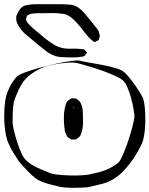

<svg xmlns="http://www.w3.org/2000/svg" viewBox="-30 -828 714 917"><path d="M664 -262Q665 -240 661.5 -205Q658 -170 649 -145Q639 -123 624 -97Q609 -71 591 -48Q575 -27 556.5 -8Q538 11 515 25Q493 41 458 50Q423 59 400 64Q389 67 367.5 68Q346 69 321.5 69Q297 69 275.5 67Q254 65 243 61Q221 56 195 48.5Q169 41 146 28Q124 12 100.5 -12.5Q77 -37 59 -59Q46 -79 33 -100Q20 -121 11 -143Q3 -158 -1.5 -182Q-6 -206 -8 -229.5Q-10 -253 -10 -268Q-10 -283 -9 -305Q-8 -327 -4.5 -349Q-1 -371 5 -386Q10 -398 15.5 -410.5Q21 -423 28 -433Q33 -441 38.5 -448Q44 -455 50 -462Q59 -471 90 -482.5Q121 -494 162 -505Q203 -516 244 -525Q285 -534 316 -537.5Q347 -541 356 -537Q367 -534 396.5 -529Q426 -524 460.5 -517.5Q495 -511 524.5 -502Q554 -493 565 -482Q580 -468 598 -444.5Q616 -421 631 -397.5Q646 -374 653 -359Q660 -337 662 -311Q664 -285 664 -262ZM535 -51Q544 -60 554.5 -83Q565 -106 575.5 -135.5Q586 -165 594.5 -194Q603 -223 608 -246Q613 -269 612 -278Q611 -289 607 -311.5Q603 -334 596 -360Q589 -386 579.5 -408.5Q570 -431 559 -442Q550 -451 526.5 -462.5Q503 -474 472 -485.5Q441 -497 410 -506.5Q379 -516 355.5 -522.5Q332 -529 323 -529Q307 -530 290.5 -528.5Q274 -527 257 -525Q235 -522 206 -515.5Q177 -509 152 -495Q137 -487 123.5 -477.5Q110 -468 97 -456Q75 -434 59 -399Q43 -364 36 -341Q32 -319 31 -291.5Q30 -264 30 -241Q31 -230 36.5 -205.5Q42 -181 51 -152.5Q60 -124 71 -99.5Q82 -75 93 -64Q116 -42 147.5 -27.5Q179 -13 201 -5Q212 2 240.5 5.5Q269 9 303 10Q337 11 365.5 9Q394 7 405 3Q428 -1 451.5 -8Q475 -15 497 -26Q519 -38 535 -51ZM360 -324Q365 -311 365.5 -297Q366 -283 366 -269Q367 -254 366.5 -238.5Q366 -223 363 -208Q361 -200 358 -190.5Q355 -181 349 -174Q346 -171 340.5 -167.5Q335 -164 332 -162Q330 -161 326.5 -161.5Q323 -162 320 -162Q319 -162 316 -161.5Q313 -161 311 -161Q310 -162 308 -163.5Q306 -165 304 -166L294 -172Q291 -175 288.5 -180.5Q286 -186 284 -190Q280 -198 279 -207.5Q278 -217 277 -225Q275 -246 275 -267.5Q275 -289 279 -309Q281 -320 284 -330Q287 -340 297 -349Q301 -351 305.5 -354.5Q310 -358 314 -359L322 -358Q325 -358 328.5 -358Q332 -358 334 -357Q336 -356 337.5 -354.5Q339 -353 340 -352Q343 -350 346 -347.5Q349 -345 351 -343Q354 -339 356.5 -333.5Q359 -328 360 -324ZM323 -311Q325 -311 325 -310Q325 -311 322 -313.5Q319 -316 319 -316Q316 -316 319 -313Q321 -313 323 -311ZM411 -634Q389 -653 372 -676Q355 -699 335 -721Q325 -732 313 -742Q301 -752 287 -758Q279 -761 270 -762Q261 -763 252 -764Q235 -766 217.5 -765.5Q200 -765 183 -765Q168 -765 153.5 -765Q139 -765 124 -763Q117 -763 106 -757Q105 -756 102.5 -755Q100 -754 99 -753Q97 -749 97 -745Q96 -743 95 -739.5Q94 -736 94 -734Q94 -732 96 -729Q98 -726 99 -724Q104 -716 110 -709.5Q116 -703 123 -697Q139 -684 154.5 -670.5Q170 -657 186 -644Q204 -630 224.5 -617Q245 -604 267 -599Q290 -594 313.5 -595.5Q337 -597 359 -593Q362 -593 366 -593Q370 -593 373 -591L380 -583Q381 -582 383.5 -580Q386 -578 386 -576Q386 -575 383.5 -573Q381 -571 380 -570Q379 -568 377 -565Q375 -562 373 -560Q371 -559 367 -558.5Q363 -558 360 -557Q350 -555 340.5 -554.5Q331 -554 321 -554Q308 -554 295.5 -554Q283 -554 270 -555Q246 -555 225 -564Q205 -572 188 -585.5Q171 -599 155 -612Q138 -626 121.5 -640Q105 -654 88 -668Q72 -683 58 -705.5Q44 -728 48 -750Q48 -754 52 -760Q57 -773 65.5 -784Q74 -795 87 -801L101 -804Q115 -807 129.5 -807.5Q144 -808 158 -808H266Q286 -807 306 -805.5Q326 -804 342 -793Q356 -784 367.5 -771.5Q379 -759 389 -746Q397 -736 406 -725.5Q415 -715 423 -704Q428 -698 433 -691.5Q438 -685 442 -677L445 -664Q447 -660 447 -656Q447 -651 443 -645Q443 -639 441 -637Q440 -635 435.5 -633.5Q431 -632 429 -631Q428 -630 426 -628.5Q424 -627 422 -627Q421 -627 417.5 -629.5Q414 -632 411 -634Z"/></svg>

Font: Rubik Vinyl
Style: Regular
Weight: 400
Designer: Hubert and Fischer, NaN
Foundry: Hubert and Fischer, NaN
Version: Version 2.200